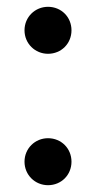

<svg xmlns="http://www.w3.org/2000/svg" viewBox="-20 -530 283 564"><path d="M52 -441C52 -402 83 -372 121 -372C160 -372 190 -402 190 -441C190 -480 160 -510 121 -510C83 -510 52 -480 52 -441ZM52 -55C52 -16 83 14 121 14C160 14 190 -16 190 -55C190 -94 160 -124 121 -124C83 -124 52 -94 52 -55Z"/></svg>

Font: Space Text
Style: Regular
Weight: 400
Designer: Florian Karsten (Space Text), Colophon Foundry (Space Mono)
Foundry: Florian Karsten
Version: Version 1.003;PS 001.003;hotconv 1.0.88;makeotf.lib2.5.64775